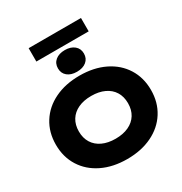

<svg xmlns="http://www.w3.org/2000/svg" viewBox="-259 -1357 1483 1563"><g transform="rotate(-30 483.0 -575.0)"><path d="M36.2 -375Q36.2 -491 92.2 -579.8Q148.1 -668.6 249.2 -717.6Q350.2 -766.6 483.1 -766.6Q615.9 -766.6 717 -717.6Q818.1 -668.6 874 -579.8Q930 -491 930 -375Q930 -259 874 -170.2Q818.1 -81.4 717 -32.4Q615.9 16.6 483.1 16.6Q350.2 16.6 249.2 -32.4Q148.1 -81.4 92.2 -170.2Q36.2 -259 36.2 -375ZM714.1 -375Q714.1 -436.9 686.2 -482.1Q658.2 -527.3 606.2 -551.5Q554.3 -575.8 483.1 -575.8Q411.9 -575.8 360 -551.5Q308 -527.3 280 -482.1Q252.1 -436.9 252.1 -375Q252.1 -313.1 280 -267.9Q308 -222.7 360 -198.5Q411.9 -174.2 483.1 -174.2Q554.3 -174.2 606.2 -198.5Q658.2 -222.7 686.2 -267.9Q714.1 -313.1 714.1 -375ZM361.4 -904.8Q361.4 -951.5 394.8 -979Q428.3 -1006.5 483.4 -1006.5Q538.6 -1006.5 572.1 -979Q605.5 -951.5 605.5 -904.8Q605.5 -858.2 572.2 -830.9Q539 -803.6 483.4 -803.6Q427.9 -803.6 394.7 -830.9Q361.4 -858.2 361.4 -904.8ZM237.2 -1166.9H729V-1041.3H237.2Z"/></g></svg>

Font: Unbounded Variable
Style: Regular
Weight: 400
Designer: Luke Prowse, Jean-Baptiste Morizot, Fátima Lázaro, Florian Runge
Foundry: NaN
Version: Version 1.600;FEAKit 1.0